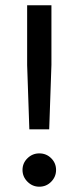

<svg xmlns="http://www.w3.org/2000/svg" viewBox="-20 -695 297 725"><path d="M90.8 -206.7 82.5 -449.2V-675H174.2V-450L165.8 -206.7ZM128.3 10Q102.5 10 83.8 -8.8Q65 -27.5 65 -53.3Q65 -79.2 83.8 -97.5Q102.5 -115.8 128.3 -115.8Q155 -115.8 173.3 -97.5Q191.7 -79.2 191.7 -53.3Q191.7 -27.5 173.3 -8.8Q155 10 128.3 10Z"/></svg>

Font: Funnel Sans
Style: Regular
Weight: 400
Designer: NORD ID, Kristian Moeller
Foundry: Dicotype
Version: Version 1.000